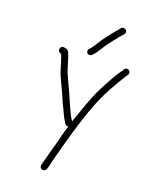

<svg xmlns="http://www.w3.org/2000/svg" viewBox="-165 -942 846 1079"><g transform="rotate(20 258.0 -402.0)"><path d="M99.4 -599H101.4C120.8 -555.6 126.2 -512.1 147.5 -468C167.1 -426 189.3 -379.9 205.8 -339C211.8 -326.8 223.2 -306.2 228.4 -293C234.5 -277.6 245 -259.5 252.9 -246L259.4 -236C264.3 -228.7 271.2 -226 279.9 -228C267.2 -189.5 256 -144.1 246.6 -106C234.7 -62.3 226.5 -36.1 218.1 -1C214.9 15.8 205.8 29.4 213.3 42C222 56.7 244.5 51.3 249.1 36C256.6 14 258.5 -5.8 266.7 -33C297.5 -151.1 330.5 -271.7 372 -381C404.6 -465.6 445.6 -537.9 487.7 -604L496.3 -616C509.9 -637.8 477.5 -658 464.4 -637L455.7 -624C426.2 -582.9 402.9 -537.3 375.9 -485.5C343.1 -422.4 315.9 -335.4 289.8 -263C269.4 -290.2 257.1 -325.7 241.7 -357C225.1 -398.2 201.8 -443.3 183.5 -486C175 -502.7 169.1 -517.7 165.8 -531L153.8 -569C147.1 -590.1 142.5 -605.4 135.5 -621C128.3 -634.2 119.5 -635.8 104.4 -638C79.6 -641.1 74.8 -602.1 99.4 -599ZM269.2 -653 277.7 -663C284.1 -669.7 289.5 -677 293.9 -685C300.4 -695 300.4 -695 310.2 -710C323.3 -732.3 342.2 -754.6 357.6 -775C372.5 -794.7 378.2 -799.4 390.7 -815L398.2 -824C415.1 -843.1 385.3 -867.1 368.4 -848C352.7 -828.4 344.6 -819.8 326.8 -798C313.9 -781 313.9 -781 301 -764C281.2 -738.4 268.1 -710.1 249 -687L240.5 -678C237 -673.3 235.2 -668.3 235.2 -663C235.4 -646 258.1 -640.5 269.2 -653Z"/></g></svg>

Font: Just Breathe
Style: Obl1
Weight: 400
Foundry: Cannot Into Space Fonts
Version: Version 0.72